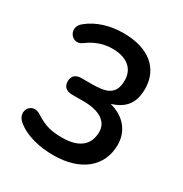

<svg xmlns="http://www.w3.org/2000/svg" viewBox="-161 -805 898 940"><g transform="rotate(30 287.5 -335.0)"><path d="M269 10C423 10 518 -68 518 -192C518 -267 471 -327 388 -348C456 -370 497 -409 497 -495C497 -610 413 -680 270 -680C195 -680 124 -659 72 -616C18 -574 72 -500 123 -539C173 -577 223 -587 261 -587C342 -587 390 -548 390 -482C390 -398 337 -386 257 -386H201C168 -386 150 -369 150 -340C150 -310 168 -293 201 -293H267C359 -293 408 -257 408 -201C408 -127 358 -86 265 -86C209 -86 168 -93 113 -129C55 -169 6 -95 61 -51C114 -7 195 10 269 10Z"/></g></svg>

Font: SN Pro Medium
Style: Regular
Weight: 500
Designer: Tobias Whetton
Foundry: Supernotes
Version: Version 1.003;Glyphs 3.3 (3324)